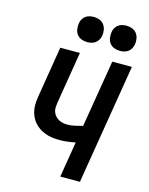

<svg xmlns="http://www.w3.org/2000/svg" viewBox="-139 -1048 878 1134"><g transform="rotate(15 300.0 -481.0)"><path d="M343 0 379 -218Q355 -213 330 -210Q305 -207 281 -207Q259 -207 237 -210Q215 -213 194.5 -220.5Q174 -228 156.5 -240Q139 -252 125.5 -268Q112 -284 103.5 -304Q95 -324 92 -345.5Q89 -367 91 -389.5Q93 -412 97 -435L146 -735H266L214 -418Q212 -404 211 -389.5Q210 -375 214.5 -361.5Q219 -348 228 -337.5Q237 -327 249 -320Q261 -313 275 -310Q289 -307 304 -307Q327 -307 350 -312.5Q373 -318 396 -324L464 -735H584L463 0ZM491 -808Q472 -808 455 -814.5Q438 -821 427.5 -835Q417 -849 414.5 -867Q412 -885 415 -904Q417 -917 423.5 -928.5Q430 -940 441 -948Q452 -956 465 -959Q478 -962 491 -962Q509 -962 526 -955.5Q543 -949 553.5 -935Q564 -921 567 -903Q570 -885 567 -866Q564 -853 557.5 -841.5Q551 -830 540 -822Q529 -814 516 -811Q503 -808 491 -808ZM291 -808Q272 -808 255 -814.5Q238 -821 227.5 -835Q217 -849 214.5 -867Q212 -885 215 -904Q217 -917 223.5 -928.5Q230 -940 241 -948Q252 -956 265 -959Q278 -962 291 -962Q309 -962 326 -955.5Q343 -949 353.5 -935Q364 -921 367 -903Q370 -885 367 -866Q364 -853 357.5 -841.5Q351 -830 340 -822Q329 -814 316 -811Q303 -808 291 -808Z"/></g></svg>

Font: Zed Sans Extended
Style: Bold Italic
Weight: 700
Width: 7
Italic angle: -9°
Designer: Belleve Invis
Foundry: Belleve Invis
Version: Version 1.0.0; ttfautohint (v1.8.4)